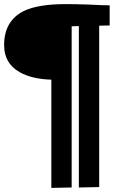

<svg xmlns="http://www.w3.org/2000/svg" viewBox="-20 -854 596 935"><path d="M463 -729V57L364 59V-727L329 -726V59L230 61V-466Q134 -469 75 -503Q0 -546 0 -634Q0 -753 97 -801Q167 -834 300 -834Q340 -834 407 -832Q485 -828 514 -828V-730Z"/></svg>

Font: Wortlaut AH
Style: SemiBold
Weight: 600
Designer: Andreas Höfeld
Foundry: Fontgrube AH
Version: Version 2.59